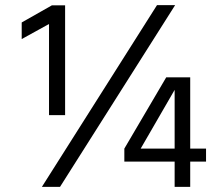

<svg xmlns="http://www.w3.org/2000/svg" viewBox="-20 -732 872 752"><path d="M215 0H144L595 -712H666ZM235 -281H172V-638L65 -579V-644L183 -711H235ZM531 -150H664V-380ZM725 0H664V-99H467V-150L631 -429H725V-150H787V-99H725Z"/></svg>

Font: Hind Vadodara
Style: Regular
Weight: 400
Designer: Hitesh Malaviya
Foundry: Indian Type Foundry
Version: Version 1.001;PS 1.0;hotconv 1.0.86;makeotf.lib2.5.63406; tt